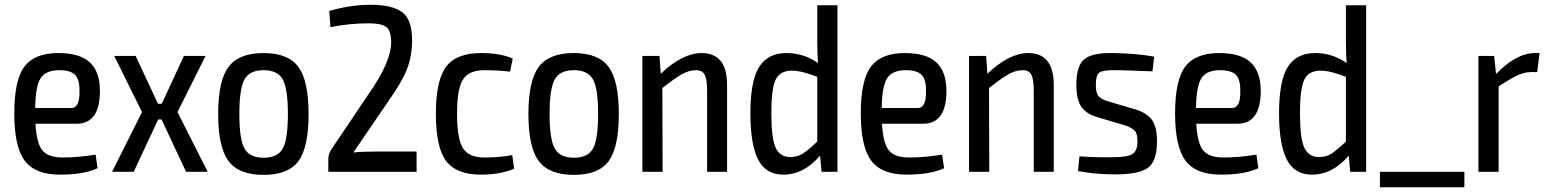

<svg xmlns="http://www.w3.org/2000/svg" viewBox="-20 -722 6503 807"><path d="M243 -60Q307 -60 382 -72L390 -15Q333 12 232 12Q128 12 84 -46.5Q40 -105 40 -245Q40 -386 83 -442.5Q126 -499 225 -499Q316 -499 358 -459.5Q400 -420 400 -340Q400 -202 302 -202H129Q134 -118 159 -89Q184 -60 243 -60ZM229 -427Q173 -427 151 -393.5Q129 -360 128 -268H279Q316 -268 314 -340Q315 -387 296 -407Q277 -427 229 -427Z M659 -220H645L542 0H451L577 -251L460 -487H550L644 -286H660L753 -487H844L726 -251L853 0H762Z M1088 -499Q1191 -499 1234 -441Q1277 -383 1277 -243Q1277 -103 1234.5 -45Q1192 13 1088 13Q984 13 940.5 -45Q897 -103 897 -243Q897 -383 940.5 -441Q984 -499 1088 -499ZM1168.5 -388Q1147 -427 1088 -427Q1029 -427 1007.5 -388Q986 -349 986 -243Q986 -137 1007.5 -98Q1029 -59 1088 -59Q1147 -59 1168.5 -98Q1190 -137 1190 -243Q1190 -349 1168.5 -388Z M1538 -702Q1627 -702 1669.5 -671.5Q1712 -641 1712 -553Q1712 -487 1691 -432.5Q1670 -378 1616 -302L1465 -81Q1501 -85 1554 -85H1731V0H1360V-55Q1360 -74 1372 -93L1524 -319Q1627 -464 1624 -549Q1623 -596 1601.5 -610Q1580 -624 1530 -624Q1450 -624 1369 -608L1364 -676Q1454 -702 1538 -702Z M2002 -499Q2083 -499 2135 -476L2124 -421Q2069 -427 2016 -427Q1951 -427 1926 -388Q1901 -349 1901 -244Q1901 -138 1926 -99Q1951 -60 2016 -60Q2080 -60 2133 -70L2141 -13Q2082 12 2002 12Q1898 12 1855 -45.5Q1812 -103 1812 -244Q1812 -384 1855 -441.5Q1898 -499 2002 -499Z M2392 -499Q2495 -499 2538 -441Q2581 -383 2581 -243Q2581 -103 2538.5 -45Q2496 13 2392 13Q2288 13 2244.5 -45Q2201 -103 2201 -243Q2201 -383 2244.5 -441Q2288 -499 2392 -499ZM2472.5 -388Q2451 -427 2392 -427Q2333 -427 2311.5 -388Q2290 -349 2290 -243Q2290 -137 2311.5 -98Q2333 -59 2392 -59Q2451 -59 2472.5 -98Q2494 -137 2494 -243Q2494 -349 2472.5 -388Z M2929 -499Q3036 -499 3036 -365V0H2952V-341Q2952 -389 2942 -408Q2932 -427 2906 -427Q2876 -427 2846 -410Q2816 -393 2764 -352L2765 0H2680V-487H2752L2757 -412Q2849 -499 2929 -499Z M3500 -700V0H3433L3427 -68Q3359 12 3272 12Q3199 12 3166.5 -51.5Q3134 -115 3134 -245Q3134 -383 3171 -441Q3208 -499 3285 -499Q3359 -499 3418 -457Q3415 -504 3415 -550V-700ZM3302 -62Q3331 -62 3353 -75.5Q3375 -89 3415 -127V-399Q3350 -425 3308 -425Q3259 -425 3240.5 -388Q3222 -351 3222 -246Q3222 -141 3240 -101.5Q3258 -62 3302 -62Z M3801 -60Q3865 -60 3940 -72L3948 -15Q3891 12 3790 12Q3686 12 3642 -46.5Q3598 -105 3598 -245Q3598 -386 3641 -442.5Q3684 -499 3783 -499Q3874 -499 3916 -459.5Q3958 -420 3958 -340Q3958 -202 3860 -202H3687Q3692 -118 3717 -89Q3742 -60 3801 -60ZM3787 -427Q3731 -427 3709 -393.5Q3687 -360 3686 -268H3837Q3874 -268 3872 -340Q3873 -387 3854 -407Q3835 -427 3787 -427Z M4302 -499Q4409 -499 4409 -365V0H4325V-341Q4325 -389 4315 -408Q4305 -427 4279 -427Q4249 -427 4219 -410Q4189 -393 4137 -352L4138 0H4053V-487H4125L4130 -412Q4222 -499 4302 -499Z M4661 -499Q4760 -497 4831 -484L4824 -422Q4699 -427 4674 -427Q4618 -428 4602 -418Q4586 -408 4586 -365Q4586 -330 4598 -317Q4610 -304 4641 -295L4750 -263Q4800 -248 4821.5 -218.5Q4843 -189 4843 -129Q4843 -43 4804 -16Q4765 11 4669 11Q4585 11 4511 -3L4517 -65Q4579 -60 4651 -61Q4717 -61 4739 -74Q4761 -87 4761 -129Q4761 -162 4747.5 -174.5Q4734 -187 4702 -197L4594 -229Q4545 -243 4524.5 -274Q4504 -305 4504 -365Q4504 -447 4538.5 -474Q4573 -501 4661 -499Z M5122 -60Q5186 -60 5261 -72L5269 -15Q5212 12 5111 12Q5007 12 4963 -46.5Q4919 -105 4919 -245Q4919 -386 4962 -442.5Q5005 -499 5104 -499Q5195 -499 5237 -459.5Q5279 -420 5279 -340Q5279 -202 5181 -202H5008Q5013 -118 5038 -89Q5063 -60 5122 -60ZM5108 -427Q5052 -427 5030 -393.5Q5008 -360 5007 -268H5158Q5195 -268 5193 -340Q5194 -387 5175 -407Q5156 -427 5108 -427Z M5722 -700V0H5655L5649 -68Q5581 12 5494 12Q5421 12 5388.5 -51.5Q5356 -115 5356 -245Q5356 -383 5393 -441Q5430 -499 5507 -499Q5581 -499 5640 -457Q5637 -504 5637 -550V-700ZM5524 -62Q5553 -62 5575 -75.5Q5597 -89 5637 -127V-399Q5572 -425 5530 -425Q5481 -425 5462.5 -388Q5444 -351 5444 -246Q5444 -141 5462 -101.5Q5480 -62 5524 -62Z M6135 65H5780V0H6135Z M6451 -499 6441 -419H6415Q6387 -419 6357.5 -405Q6328 -391 6279 -359V0H6194V-487H6260L6268 -411Q6353 -499 6432 -499Z"/></svg>

Font: exo2condensed_r
Style: Regular
Weight: 400
Width: 3
Designer: Natanael Gama
Version: Version 1.001;PS 001.001;hotconv 1.0.70;makeotf.lib2.5.58329